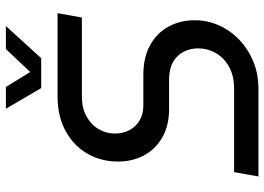

<svg xmlns="http://www.w3.org/2000/svg" viewBox="-146 -774 920 669"><g transform="rotate(-90 314.5 -440.0)"><path d="M33.6 0 48.8 -84.8H339.6Q384.2 -84.8 415.5 -102.2Q446.8 -119.6 463.4 -148.4Q480 -177.2 480 -210.6Q480 -237.8 468.2 -260.7Q456.4 -283.6 432.4 -297.5Q408.4 -311.4 371.8 -311.4H268.4Q211.4 -311.4 170.4 -334.6Q129.4 -357.8 107.5 -398.1Q85.6 -438.4 85.6 -489.2Q85.6 -548 113 -595.8Q140.4 -643.6 191.6 -671.8Q242.8 -700 313.6 -700H602.6L587.4 -615.2H313.2Q271.6 -615.2 242.7 -599Q213.8 -582.8 198.5 -556.7Q183.2 -530.6 183.2 -499.6Q183.2 -471.6 195.2 -449.1Q207.2 -426.6 229.3 -413.8Q251.4 -401 280.8 -401H387.6Q448.8 -401 491.2 -377.5Q533.6 -354 555.8 -313.2Q578 -272.4 578 -220.8Q578 -178.4 560.6 -138.7Q543.2 -99 511.3 -68Q479.4 -37 435.6 -18.5Q391.8 0 338.4 0ZM341.6 -757 269.6 -880H345.4L397.6 -795.2L477.6 -880H557.8L445.8 -757Z"/></g></svg>

Font: MuseoModerno Thin
Style: Italic
Weight: 100
Italic angle: -9°
Designer: Pablo Cosgaya, Héctor Gatti, Marcela Romero, and the Authors of The MuseoModerno Project.
Foundry: Omnibus-Type Team
Version: Version 1.003